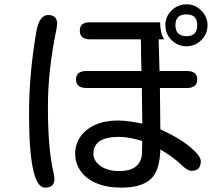

<svg xmlns="http://www.w3.org/2000/svg" viewBox="-20 -816 1040 894"><path d="M946.3 -699.2Q946.3 -657.2 917 -628.9Q887.7 -600.6 848.6 -600.6Q807.6 -600.6 778.8 -629.4Q750 -658.2 750 -699.2Q750 -739.3 779.3 -767.6Q808.6 -795.9 849.6 -795.9Q888.7 -795.9 917.5 -766.6Q946.3 -737.3 946.3 -699.2ZM796.9 -699.2Q796.9 -647.5 848.6 -647.5Q898.4 -647.5 898.4 -699.2Q898.4 -749 847.7 -749Q796.9 -749 796.9 -699.2ZM204.1 -746.1Q246.1 -746.1 246.1 -705.1L243.2 -681.6Q203.1 -489.3 203.1 -320.3Q203.1 -127 227.5 -19.5Q233.4 2.9 233.4 18.6Q233.4 57.6 189.5 57.6Q115.2 57.6 115.2 -287.1Q115.2 -472.7 149.4 -669.9Q163.1 -746.1 204.1 -746.1ZM849.6 -485.4Q898.4 -485.4 898.4 -446.3Q898.4 -406.2 849.6 -406.2H724.6L726.6 -213.9Q813.5 -174.8 865.2 -131.8Q915 -89.8 915 -65.4Q915 -20.5 872.1 -20.5Q852.5 -20.5 824.2 -48.8Q785.2 -85.9 726.6 -120.1Q724.6 -21.5 681.6 18.1Q638.7 57.6 544.9 57.6Q477.5 57.6 429.2 37.1Q380.9 16.6 355.5 -19.5Q330.1 -55.7 330.1 -100.6Q330.1 -144.5 354.5 -179.7Q378.9 -214.8 423.8 -234.9Q468.8 -254.9 528.3 -254.9Q574.2 -254.9 642.6 -240.2L640.6 -393.6V-406.2H382.8Q334 -406.2 334 -446.3Q334 -485.4 382.8 -485.4H638.7L636.7 -570.3V-601.6L635.7 -632.8H400.4Q351.6 -632.8 351.6 -672.9Q351.6 -711.9 395.5 -711.9H725.6Q725.6 -663.1 744.1 -632.8H718.8L722.7 -485.4ZM534.2 -178.7Q415 -178.7 415 -100.6Q415 -66.4 448.2 -43Q481.4 -19.5 536.1 -19.5Q628.9 -19.5 640.6 -92.8L642.6 -159.2Q581.1 -178.7 534.2 -178.7Z"/></svg>

Font: jf-openhuninn-1.1
Style: Regular
Weight: 400
Designer: [Kosugi Maru]
      Designed by Motoya company      

      [Varela Round]
      Joe Prince(Latin component); Avraham Co
Foundry: justfont CO.,LTD.
Version: 1.1